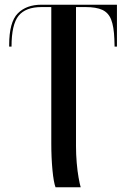

<svg xmlns="http://www.w3.org/2000/svg" viewBox="-20 -556 537 816"><path d="M216 240Q208 219 203 167Q198 115 198 54V-526H157Q89 -526 59 -489Q29 -452 29 -358H19V-365Q19 -462 55.5 -499Q92 -536 156 -536H477V-358H467L466 -390Q464 -443 452.5 -472.5Q441 -502 415 -514Q389 -526 343 -526H303V66Q303 100 306 135.5Q309 171 314 199Q319 227 323 240Z"/></svg>

Font: Noto Serif Display SemiCondensed Medium
Style: Regular
Weight: 500
Width: 4
Designer: Monotype Design Team
Foundry: Monotype Imaging Inc.
Version: Version 2.009